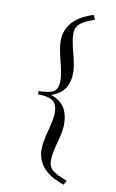

<svg xmlns="http://www.w3.org/2000/svg" viewBox="-100 -783 621 1031"><g transform="rotate(10 210.0 -267.0)"><path d="M104 -276Q160 -276 185 -290Q210 -304 210 -354Q210 -385 192 -455Q174 -525 174 -562Q174 -681 324 -730L336 -706Q311 -697 296.5 -690.5Q282 -684 265.5 -673Q249 -662 241.5 -647Q234 -632 234 -612Q234 -576 252 -509Q270 -442 270 -406Q270 -298 176 -268V-266Q270 -236 270 -122Q270 -86 252 -22Q234 42 234 78Q234 116 259.5 135Q285 154 336 172L324 196Q174 147 174 28Q174 -9 192 -76Q210 -143 210 -174Q210 -224 184 -241Q158 -258 104 -258Z"/></g></svg>

Font: Old Standard TT
Style: Regular
Weight: 400
Designer: Alexey Kryukov <alexios@thessalonica.org.ru>
Version: Version 2.2